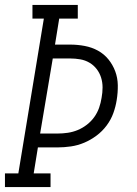

<svg xmlns="http://www.w3.org/2000/svg" viewBox="-32 -755 552 775"><path d="M-12 0V-55H42L145 -680H99V-735H282V-680H207L190 -575H251Q281 -575 310 -569.5Q339 -564 363.5 -550.5Q388 -537 405.5 -515.5Q423 -494 433 -467.5Q443 -441 443.5 -411Q444 -381 439 -351Q435 -325 425.5 -298.5Q416 -272 398.5 -248.5Q381 -225 357.5 -207.5Q334 -190 308 -179Q282 -168 254.5 -164Q227 -160 201 -160H121L104 -55H172V0ZM130 -216H201Q221 -216 241.5 -219Q262 -222 281.5 -230Q301 -238 318.5 -251.5Q336 -265 348.5 -282.5Q361 -300 368 -320Q375 -340 378 -360Q382 -381 382 -402Q382 -423 376 -442Q370 -461 358 -476.5Q346 -492 329 -502Q312 -512 292 -515.5Q272 -519 251 -519H181Z"/></svg>

Font: Iosevka Curly Slab Light
Style: Italic
Weight: 300
Italic angle: -9°
Monospace: yes
Designer: Belleve Invis
Foundry: Belleve Invis
Version: Version 22.1.2; ttfautohint (v1.8.4)